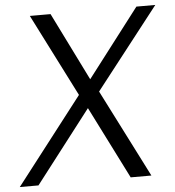

<svg xmlns="http://www.w3.org/2000/svg" viewBox="-72 -791 765 840"><g transform="rotate(-5 311.0 -371.0)"><path d="M363 -386 641 -742H558L329 -443L181 -742H90L274 -379L-19 0H63L308 -318L468 0H559Z"/></g></svg>

Font: Cheyenne Sans Light
Style: Italic
Weight: 300
Italic angle: -8.13011°
Designer: The Public Sans project authors (U.S. Web Design System), Libre Franklin designed by Pablo Impallari and Rodrigo Fuenzal
Foundry: The Cheyenne Sans Project Authors
Version: Version 2.007